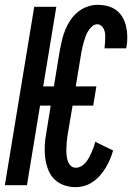

<svg xmlns="http://www.w3.org/2000/svg" viewBox="-33 -763 553 791"><path d="M279 8Q253 8 229.5 -0.5Q206 -9 189.5 -26Q173 -43 164.5 -66.5Q156 -90 153 -114.5Q150 -139 151.5 -165Q153 -191 158 -217L176 -328H132L78 0H-13L108 -735H199L145 -407H189L214 -559Q218 -580 223 -600.5Q228 -621 236.5 -641.5Q245 -662 257.5 -680.5Q270 -699 287.5 -713.5Q305 -728 326.5 -735.5Q348 -743 368 -743Q390 -743 410 -738Q430 -733 446 -721Q462 -709 472 -691.5Q482 -674 486.5 -654Q491 -634 491.5 -612.5Q492 -591 488 -570L487 -564H397L398 -567Q399 -577 399.5 -586.5Q400 -596 400.5 -605.5Q401 -615 400 -624.5Q399 -634 395 -642.5Q391 -651 384 -657Q377 -663 368 -663Q356 -663 346.5 -654.5Q337 -646 330.5 -635.5Q324 -625 320 -614Q316 -603 312.5 -591.5Q309 -580 306.5 -568.5Q304 -557 302 -546L279 -407H364L351 -328H266L245 -204Q243 -191 242 -178Q241 -165 240.5 -152Q240 -139 241 -126.5Q242 -114 245.5 -102Q249 -90 257.5 -81Q266 -72 279 -72Q291 -72 301.5 -78Q312 -84 320 -93.5Q328 -103 333.5 -113.5Q339 -124 344 -135Q349 -146 353 -157Q357 -168 359 -179L433 -143Q428 -125 420.5 -107.5Q413 -90 403 -73Q393 -56 380 -41Q367 -26 350.5 -14.5Q334 -3 315.5 2.5Q297 8 279 8Z"/></svg>

Font: Iosevka SS18 Medium
Style: Italic
Weight: 500
Italic angle: -9°
Monospace: yes
Designer: Belleve Invis
Foundry: Belleve Invis
Version: Version 25.1.1; ttfautohint (v1.8.4)